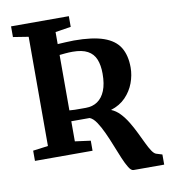

<svg xmlns="http://www.w3.org/2000/svg" viewBox="-94 -823 917 1044"><g transform="rotate(-10 364.0 -300.5)"><path d="M558 142Q545.5 142 532.2 120.8Q519 99.5 504.8 65.8Q490.5 32 475.2 -7Q460 -46 443.2 -82.2Q426.5 -118.5 409 -144.5Q391.5 -170.5 372.5 -178Q361.5 -178 348.2 -178Q335 -178 321 -178Q307 -178 294 -178Q281 -178 271 -178V-67L357 -55.5V0H39V-56.5L122.5 -67.5V-670.5L38 -684V-743H357V-684L271 -670.5V-604Q294.5 -605 316.5 -606.5Q338.5 -608 361 -608Q463.5 -608 524.8 -586.5Q586 -565 612.8 -521Q639.5 -477 639.5 -410Q639.5 -367.5 623.8 -325Q608 -282.5 576 -249.5Q544 -216.5 494.5 -201Q521 -190.5 543 -167.2Q565 -144 583.2 -113.8Q601.5 -83.5 617 -51.5Q632.5 -19.5 645.8 8.2Q659 36 671.2 54.2Q683.5 72.5 695 76L727.5 86V142ZM362 -236Q399 -236 426.2 -254.5Q453.5 -273 468.5 -310Q483.5 -347 483.5 -403.5Q483.5 -450.5 470.2 -483Q457 -515.5 426.2 -532.2Q395.5 -549 343.5 -549Q322.5 -549 303.8 -547.2Q285 -545.5 271 -544V-238Q282.5 -236.5 300.5 -236.2Q318.5 -236 336 -236Q353.5 -236 362 -236Z"/></g></svg>

Font: Merriweather 28pt
Style: Bold
Weight: 700
Version: Version 2.100